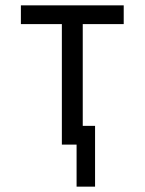

<svg xmlns="http://www.w3.org/2000/svg" viewBox="-20 -540 540 717"><path d="M266 157V0H211V-450H58V-520H442V-450H289V-70H335V157Z"/></svg>

Font: Moesevka
Style: Regular
Weight: 400
Monospace: yes
Designer: Belleve Invis
Foundry: Belleve Invis
Version: Version 32.5.0; ttfautohint (v1.8.4)